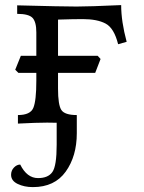

<svg xmlns="http://www.w3.org/2000/svg" viewBox="-20 -495 576 769"><path d="M287.6 0Q235.4 -3.9 168.9 -3.9Q127.4 -3.9 51.8 0V-34.2Q101.6 -34.2 113.5 -63Q125.5 -91.8 125.5 -171.4V-365.2Q125.5 -407.2 110.4 -423.3Q95.2 -439.5 48.8 -439.5V-473.6Q230.5 -468.8 286.6 -468.8Q337.4 -468.8 465.3 -474.6Q465.3 -409.2 487.3 -327.6L453.1 -317.9Q437 -382.3 403.3 -400.4Q369.6 -418.5 311.5 -418.5Q274.4 -418.5 212.4 -416.5V-140.1Q212.4 -74.7 225.8 -54.4Q239.3 -34.2 287.6 -34.2ZM361.3 -203.1H53.7L41 -215.8L63.5 -271.5H371.1L382.8 -258.8ZM111.8 254.4Q77.1 254.4 50.8 241.7Q24.4 229 24.4 205.1Q24.4 188 35.9 176Q47.4 164.1 61 164.1Q87.9 218.3 132.3 218.3Q172.9 218.3 189.9 193.8Q207 169.4 207 84.5V-34.2H287.6V38.6Q287.6 130.4 243.2 192.4Q198.7 254.4 111.8 254.4Z"/></svg>

Font: Kelvinch
Style: Regular
Weight: 400
Designer: Paul James MIller
Foundry: High-Logic / Made with FontCreator
Version: Version 3.30 September 23, 2016